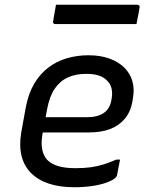

<svg xmlns="http://www.w3.org/2000/svg" viewBox="-20 -775 640 806"><path d="M351 -543Q402 -543 440 -529Q478 -515 502.5 -490.5Q527 -466 536 -433Q545 -400 538 -363L536 -349Q528 -305 503.5 -276Q479 -247 441.5 -233Q404 -219 352 -219Q328 -219 295 -219Q262 -219 223.5 -219Q185 -219 145 -219L108 -213L117 -283Q161 -283 200.5 -283Q240 -283 276 -283Q312 -283 345 -283Q390 -283 416 -301Q442 -319 448 -357Q453 -382 448.5 -402.5Q444 -423 429 -437Q416 -451 394.5 -458Q373 -465 341 -465Q298 -465 265 -450Q232 -435 210 -403Q188 -371 178 -318L158 -210Q152 -175 157 -148.5Q162 -122 178 -104Q196 -86 225 -77.5Q254 -69 297 -69Q334 -69 362 -73Q390 -77 415.5 -85Q441 -93 468 -105H484Q481 -89 477.5 -72Q474 -55 471 -38Q470 -36 469 -34Q468 -32 466 -30Q455 -19 430 -9.5Q405 0 369.5 5.5Q334 11 291 11Q231 11 185.5 -4Q140 -19 110.5 -48.5Q81 -78 70.5 -120.5Q60 -163 69 -218L88 -323Q99 -382 123.5 -423.5Q148 -465 183 -491.5Q218 -518 261 -530.5Q304 -543 351 -543ZM215 -755H556Q562 -755 564.5 -752Q567 -749 566 -744Q564 -732 562 -720.5Q560 -709 557.5 -698Q555 -687 553 -674H212Q209 -674 206.5 -675.5Q204 -677 203 -679.5Q202 -682 203 -685Q205 -698 207 -709.5Q209 -721 211 -732Q213 -743 215 -755Z"/></svg>

Font: RecMonoLinear Nerd Font Mono
Style: Italic
Weight: 400
Italic angle: -10°
Monospace: yes
Version: Version 1.085; ttfautohint (v1.8.4.7-5d5b);Nerd Fonts 3.2.1